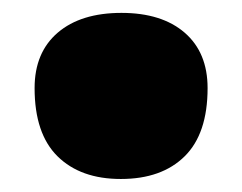

<svg xmlns="http://www.w3.org/2000/svg" viewBox="-20 -498 375 298"><path d="M167.5 -220.2Q105 -220.2 69.3 -255.4Q33.7 -290.5 33.7 -361.3Q33.7 -416.5 69.6 -447.3Q105.5 -478 168.5 -478Q231 -478 266.6 -447.3Q302.2 -416.5 302.2 -361.3Q302.2 -290.5 266.6 -255.4Q231 -220.2 167.5 -220.2Z"/></svg>

Font: Pinar Black
Style: Regular
Weight: 900
Designer: Amin Abedi
Version: Version 3.000